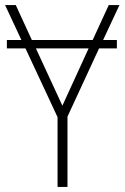

<svg xmlns="http://www.w3.org/2000/svg" viewBox="-20 -734 489 754"><path d="M439 -577H385L449 -714H407L344 -577H105L42 -714H0L64 -577H7V-544H80L206 -274V0H245V-276L369 -544H439ZM225 -319 121 -544H328Z"/></svg>

Font: Noto Sans SemiCondensed ExtraLight
Style: Regular
Weight: 200
Width: 4
Designer: Monotype Design Team
Foundry: Monotype Imaging Inc.
Version: Version 2.013